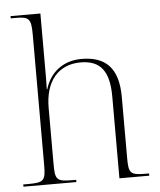

<svg xmlns="http://www.w3.org/2000/svg" viewBox="-54 -806 710 853"><g transform="rotate(-5 301.5 -380.0)"><path d="M16 0H252V-10H236C165 -10 158 -18 158 -88V-339C158 -458 217 -528 317 -528C406 -528 444 -477 444 -365V0H577V-10H563C493 -10 486 -18 486 -88V-359C486 -489 429 -543 322 -543C248 -543 184 -504 159 -422H157C158 -460 158 -476 158 -498V-760H25V-750H46C106 -750 116 -742 116 -669V-88C116 -18 108 -10 38 -10H16Z"/></g></svg>

Font: Noto Serif Display ExtraLight
Style: Regular
Weight: 200
Designer: Monotype Design Team
Foundry: Monotype Imaging Inc.
Version: Version 2.009